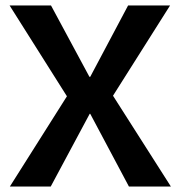

<svg xmlns="http://www.w3.org/2000/svg" viewBox="-20 -680 657 700"><path d="M16 0 224 -329 15 -660H166L306 -400H309L447 -660H600L392 -331L603 0H450L309 -265H307L165 0Z"/></svg>

Font: Bricolage Grotesque 72pt SemiBold
Style: Regular
Weight: 600
Version: Version 1.001;gftools[0.9.33.dev8+g029e19f]